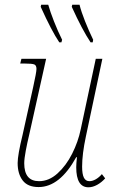

<svg xmlns="http://www.w3.org/2000/svg" viewBox="-20 -786 494 816"><path d="M304 -75Q304 -90 307 -118H304Q234 9 144 9Q98 9 76.5 -19Q55 -47 55 -93Q55 -127 76 -213L121 -416Q135 -479 135 -493Q135 -508 126 -512Q117 -516 84 -516H66L71 -536H176L104 -213Q96 -180 89.5 -145.5Q83 -111 83 -92Q83 -16 146 -16Q188 -16 224.5 -49Q261 -82 286.5 -132.5Q312 -183 323 -236L387 -536H415L345 -206Q329 -131 329 -78Q329 -46 336.5 -31Q344 -16 360 -16Q373 -16 387 -24Q401 -32 413 -46L427 -28Q412 -11 393 -0.5Q374 10 356 10Q304 10 304 -75ZM153 -757 155 -766H185Q193 -737 209.5 -695Q226 -653 244 -617L241 -606H232Q199 -655 153 -757ZM285 -757 287 -766H318Q325 -737 341.5 -695.5Q358 -654 376 -617L374 -606H365Q329 -660 285 -757Z"/></svg>

Font: Noto Serif NarrowThin
Style: Italic
Weight: 250
Width: 4
Italic angle: -12°
Designer: Monotype Design Team
Foundry: Monotype Imaging Inc.
Version: Version 1.001